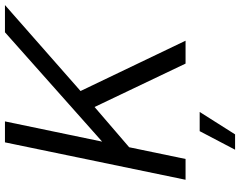

<svg xmlns="http://www.w3.org/2000/svg" viewBox="-117 -652 969 775"><g transform="rotate(-90 367.5 -264.5)"><path d="M498.3 0 323.1 -367.3 149.6 -218.1 173.1 -327.6 624.7 -729H734.6L387.6 -423.9L590.7 0ZM29.4 0 180.4 -729H265L113.3 0ZM150.7 199.9 225.6 57H303.1L212.6 199.9Z"/></g></svg>

Font: Mona Sans ExtraLight
Style: Italic
Weight: 200
Italic angle: -11.6951°
Designer: Deni Anggara
Foundry: GitHub
Version: Version 2.000